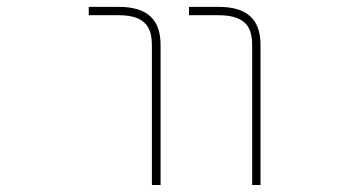

<svg xmlns="http://www.w3.org/2000/svg" viewBox="-20 -564 1040 561"><path d="M716.8 -23.4V-432.6Q716.8 -479.5 693.4 -499Q669.9 -519.5 619.1 -519.5H532.2V-543.9H619.1Q680.7 -543.9 710.9 -516.6Q741.2 -489.3 741.2 -432.6V-23.4ZM423.8 -23.4V-432.6Q423.8 -479.5 400.4 -499Q377.9 -519.5 327.1 -519.5H239.3V-543.9H327.1Q388.7 -543.9 418.9 -516.6Q449.2 -489.3 449.2 -432.6V-23.4Z"/></svg>

Font: Mgen+ 1m thin
Style: Regular
Weight: 100
Designer: [Source Han Sans]
Ryoko NISHIZUKA  (kana & ideographs); Paul D. Hunt (Latin, Greek & Cyrillic); Wenlong ZHANG  (bopomofo
Version: Version 1.059.20150602